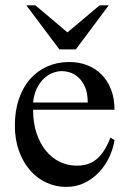

<svg xmlns="http://www.w3.org/2000/svg" viewBox="-20 -697 484 731"><path d="M416 -163.6Q411.1 -130.9 396 -98.9Q380.9 -66.9 357.4 -41.7Q334 -16.6 302.2 -1Q270.5 14.6 231.9 14.6Q192.4 14.6 156.7 -1.7Q121.1 -18.1 94.5 -48.6Q67.9 -79.1 52.2 -122.3Q36.6 -165.5 36.6 -218.8Q36.6 -275.4 52 -320.3Q67.4 -365.2 95 -396.5Q122.6 -427.7 160.6 -444.3Q198.7 -460.9 244.1 -460.9Q281.2 -460.9 312.7 -448.5Q344.2 -436 367.2 -412.6Q390.1 -389.2 403.1 -355.5Q416 -321.8 416 -279.3H106Q106 -229.5 119.1 -189.9Q132.3 -150.4 154.8 -123Q177.2 -95.7 206.8 -81.3Q236.3 -66.9 269 -66.4Q291 -65.9 309.8 -71Q328.6 -76.2 344.7 -88.6Q360.8 -101.1 374.8 -121.8Q388.7 -142.6 400.4 -173.3ZM314 -306.6Q314 -343.8 303.2 -366.9Q292.5 -390.1 277.3 -403.3Q262.2 -416.5 245.6 -421.4Q229 -426.3 216.8 -426.3Q197.3 -426.3 178.5 -418.5Q159.7 -410.6 144.5 -395.5Q129.4 -380.4 119.1 -357.9Q108.9 -335.4 106 -306.6ZM268.6 -508.8H206.1L80.1 -676.8H114.7L236.8 -573.7L359.4 -676.8H394Z"/></svg>

Font: Doulos SIL Viet
Style: Regular
Weight: 400
Designer: Walt Agee, Victor Gaultney, Peter Martin, Debbi Hosken, Becca Hirsbrunner
Foundry: SIL International
Version: Version 5.000